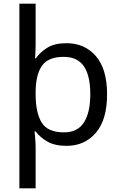

<svg xmlns="http://www.w3.org/2000/svg" viewBox="-20 -780 655 1040"><path d="M560 -269Q560 -132 499.5 -61Q439 10 340 10Q277 10 237 -13Q197 -36 173 -68H167Q168 -61 169.5 -45Q171 -29 172 -12Q173 5 173 16V240H85V-760H173V-536Q173 -522 172 -499.5Q171 -477 170 -464H174Q198 -498 237 -522Q276 -546 340 -546Q439 -546 499.5 -476Q560 -406 560 -269ZM469 -270Q469 -371 434 -421.5Q399 -472 325 -472Q243 -472 209 -426Q175 -380 173 -288V-269Q173 -170 205.5 -116.5Q238 -63 326 -63Q400 -63 434.5 -116.5Q469 -170 469 -270Z"/></svg>

Font: Noto Sans Living
Style: Regular
Weight: 400
Designer: Monotype Design Team
Foundry: Monotype Imaging Inc.
Version: Version 2.013; ttfautohint (v1.8.4.7-5d5b)